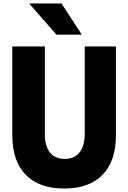

<svg xmlns="http://www.w3.org/2000/svg" viewBox="-20 -1068 740 1108"><path d="M51 -800H239V-290Q239 -223 269 -187Q299 -151 354 -151Q409 -151 439 -188.5Q469 -226 469 -296V-800H649V-287Q649 -139 572 -59.5Q495 20 350 20Q206 20 128.5 -59.5Q51 -139 51 -287ZM452 -868H306L148 -1048H335Z"/></svg>

Font: Martian Mono ExtraBold
Style: Regular
Weight: 800
Monospace: yes
Designer: Roman Shamin
Foundry: Evil Martians
Version: Version 1.000; ttfautohint (v1.8.4.7-5d5b)